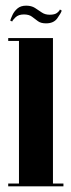

<svg xmlns="http://www.w3.org/2000/svg" viewBox="-20 -658 252 678"><path d="M9 0V-10H47V-513.5H9V-523.5H167V-10H204V0ZM142.5 -575.5Q124.5 -575.5 114 -583.2Q103.5 -591 93 -599Q82.5 -607 64.5 -607Q45.5 -607 35 -597Q24.5 -587 23 -582L16 -585.5Q18.5 -593 24.2 -605.5Q30 -618 41.5 -628Q53 -638 72.5 -638Q91 -638 103.5 -630Q116 -622 127.5 -614Q139 -606 155.5 -606Q173 -606 181.5 -612.5Q190 -619 191.5 -624.5L198 -620.5Q195 -611 182.2 -593.2Q169.5 -575.5 142.5 -575.5Z"/></svg>

Font: Imbue 100pt
Style: Bold
Weight: 700
Designer: Tyler Finck
Foundry: Etcetera Type Company
Version: Version 1.102; ttfautohint (v1.8.3)